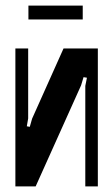

<svg xmlns="http://www.w3.org/2000/svg" viewBox="-20 -669 402 689"><path d="M276.9 -648.9V-599.1H82V-648.9ZM208 -495.1H331.1V0H286.1V-360.8L292 -390.1L279.8 -392.1L271 -362.8L107.9 0H35.2V-495.1H81.1V-244.1L76.2 -215.8L86.9 -213.9L95.2 -243.2Z"/></svg>

Font: Moniqa Black Paragraph
Style: Regular
Weight: 900
Designer: Rajesh Rajput
Foundry: Rajesh Rajput
Version: Version 1.000